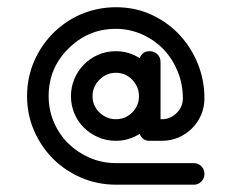

<svg xmlns="http://www.w3.org/2000/svg" viewBox="-20 -505 633 525"><path d="M539 -29Q539 -17 530.5 -8.5Q522 0 510 0H297Q247 0 202.5 -19Q158 -38 125 -71Q92 -104 73 -148Q54 -192 54 -242Q54 -293 73.5 -338Q93 -383 129 -418Q166 -453 211.5 -470Q257 -487 308 -485Q357 -483 399 -462.5Q441 -442 472 -408.5Q503 -375 521 -330.5Q539 -286 539 -236Q539 -212 530 -191Q521 -170 505 -154Q489 -138 468 -129Q447 -120 423 -120H389Q369 -120 362 -139Q332 -120 297 -120Q271 -120 249 -129.5Q227 -139 210 -155.5Q193 -172 183.5 -194.5Q174 -217 174 -242Q174 -267 183.5 -289.5Q193 -312 210 -329Q227 -346 249 -355.5Q271 -365 297 -365Q332 -365 362 -346Q369 -365 389 -365Q402 -365 410.5 -356.5Q419 -348 419 -335V-179H423Q446 -179 463 -196Q480 -213 480 -236Q480 -274 466.5 -308Q453 -342 429.5 -367.5Q406 -393 374 -408.5Q342 -424 305 -426Q226 -429 170 -375Q113 -321 113 -242Q113 -204 127.5 -170.5Q142 -137 167 -112.5Q192 -88 225.5 -73.5Q259 -59 297 -59H510Q522 -59 530.5 -50.5Q539 -42 539 -29ZM360 -242Q360 -268 341.5 -287Q323 -306 297 -306Q271 -306 252 -287Q233 -268 233 -242Q233 -216 252 -197.5Q271 -179 297 -179Q323 -179 341.5 -197.5Q360 -216 360 -242Z"/></svg>

Font: Hanken Light
Style: Light
Weight: 300
Designer: Alfredo Marco Pradil
Foundry: Hanken Design Co.
Version: Version 2.06 2014